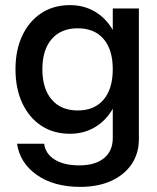

<svg xmlns="http://www.w3.org/2000/svg" viewBox="-20 -533 612 750"><path d="M522.5 -500V10.5Q522.5 66.5 494 108.5Q465.5 150.5 414 173.8Q362.5 197 293.5 197Q191 197 124.5 150.8Q58 104.5 46.5 28.5H152.5Q157.5 68 193.8 90.5Q230 113 290 113Q351.5 113 386 85Q420.5 57 420.5 6V-108Q394 -62 351 -36.2Q308 -10.5 253 -10.5Q189 -10.5 141.2 -42Q93.5 -73.5 67 -130.2Q40.5 -187 40.5 -262.5Q40.5 -337.5 67 -393.8Q93.5 -450 141.2 -481.5Q189 -513 253 -513Q308 -513 351 -487.5Q394 -462 420.5 -416V-500ZM145.5 -262.5Q145.5 -186.5 182 -144Q218.5 -101.5 283.5 -101.5Q349 -101.5 384.8 -144Q420.5 -186.5 420.5 -262.5Q420.5 -338.5 384.8 -380.5Q349 -422.5 283.5 -422.5Q218.5 -422.5 182 -380.5Q145.5 -338.5 145.5 -262.5Z"/></svg>

Font: Overused Grotesk Medium
Style: Regular
Weight: 525
Version: Version 0.004